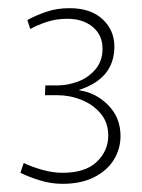

<svg xmlns="http://www.w3.org/2000/svg" viewBox="-20 -841 348 470"><path d="M133 -391Q105 -391 77.5 -399.5Q50 -408 30 -418L38 -442Q59 -432 84.5 -425Q110 -418 133 -418Q189 -418 217 -445Q245 -472 245 -509Q245 -541 226.5 -563Q208 -585 179.5 -596.5Q151 -608 120 -608H90L91 -632H122Q145 -632 170 -641Q195 -650 213 -670.5Q231 -691 231 -722Q231 -755 207 -775Q183 -795 145 -795Q118 -795 95 -787.5Q72 -780 54 -770L47 -792Q67 -803 93 -812Q119 -821 150 -821Q202 -821 231 -794Q260 -767 260 -727Q260 -688 238.5 -661.5Q217 -635 174 -621V-620Q215 -614 245 -583.5Q275 -553 275 -508Q275 -477 259 -450.5Q243 -424 211 -407.5Q179 -391 133 -391Z"/></svg>

Font: Murecho Thin ExtraLight
Style: Regular
Weight: 250
Version: Version 1.010